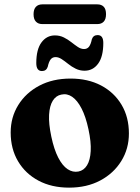

<svg xmlns="http://www.w3.org/2000/svg" viewBox="-20 -848 641 881"><path d="M303.5 -487.5Q383.5 -487.5 443.8 -455.8Q504 -424 537.8 -367.2Q571.5 -310.5 571.5 -235.5Q571.5 -165.5 536.5 -109Q501.5 -52.5 440 -19.8Q378.5 13 297 13Q217 13 156.8 -19Q96.5 -51 62.8 -108Q29 -165 29 -240Q29 -310 63.8 -366Q98.5 -422 160.2 -454.8Q222 -487.5 303.5 -487.5ZM340 -61Q365 -66 379.5 -89.8Q394 -113.5 396.2 -155Q398.5 -196.5 386 -254.5Q373.5 -313 354.2 -350.2Q335 -387.5 311.2 -403.8Q287.5 -420 261.5 -414Q237 -409.5 222.2 -386Q207.5 -362.5 205.2 -321.2Q203 -280 215.5 -221Q228 -162 247.2 -124.8Q266.5 -87.5 290.2 -71.8Q314 -56 340 -61ZM368 -523.5Q346 -523.5 327.2 -532.8Q308.5 -542 292.8 -554.8Q277 -567.5 262.8 -576.8Q248.5 -586 235 -586Q220.5 -586 212.2 -575.2Q204 -564.5 199 -541.5Q192.5 -522 172.5 -522Q146.5 -522 146.5 -558.5Q146.5 -621 170.2 -653.2Q194 -685.5 232 -685.5Q254.5 -685.5 273 -676.2Q291.5 -667 307.2 -654.5Q323 -642 337.2 -632.5Q351.5 -623 365.5 -623Q380.5 -623 388.8 -634.2Q397 -645.5 401.5 -668Q408 -687 428 -687Q454 -687 454 -651Q454 -588 430.2 -555.8Q406.5 -523.5 368 -523.5ZM134 -782.5Q134 -805.5 144.8 -816.8Q155.5 -828 174 -828H426.5Q445.5 -828 456 -817Q466.5 -806 466.5 -783Q466.5 -760 456 -748.8Q445.5 -737.5 426.5 -737.5H174Q155.5 -737.5 144.8 -748.8Q134 -760 134 -782.5Z"/></svg>

Font: Fraunces 28pt Soft Wonky
Style: Bold
Weight: 700
Version: Version 1.000;[b76b70a41]